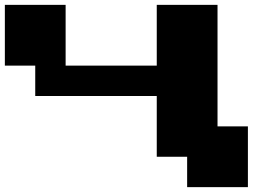

<svg xmlns="http://www.w3.org/2000/svg" viewBox="-20 -770 1040 790"><path d="M875 -250H1000V0H750V-125H625V-375H125V-500H0V-750H250V-500H625V-750H875Z"/></svg>

Font: Press Start 2P
Style: Regular
Weight: 400
Designer: CodeMan38
Foundry: CodeMan38
Version: Version 3.000